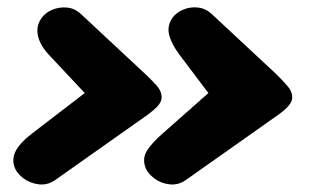

<svg xmlns="http://www.w3.org/2000/svg" viewBox="-20 -556 906 521"><path d="M380.5 -244.5 130.5 -68Q109.5 -53 85.5 -55.8Q61.5 -58.5 42.8 -72.8Q24 -87 18.5 -105.5Q12 -127.5 24 -148.8Q36 -170 66 -193L210 -303.5L112.5 -407.5Q89.5 -432 83.2 -458Q77 -484 92 -506Q102.5 -521.5 121.8 -529.5Q141 -537.5 162 -535.5Q183 -533.5 199.5 -518L375.5 -354Q388.5 -342 404 -325Q419.5 -308 418.5 -290Q418 -280 409 -269.5Q400 -259 380.5 -244.5ZM735 -244.5 485 -68Q464 -53 440 -55.8Q416 -58.5 397.5 -72.8Q379 -87 373.5 -105Q366.5 -127.5 379.2 -147.8Q392 -168 420.5 -193L545.5 -303.5L467 -407.5Q445 -437 439 -461.5Q433 -486 447.5 -507Q458.5 -522.5 477.8 -530.2Q497 -538 517.8 -535.5Q538.5 -533 554.5 -518L730.5 -354Q746 -339 760.5 -322Q775 -305 772.5 -287.5Q771.5 -279 763 -268.8Q754.5 -258.5 735 -244.5Z"/></svg>

Font: Edu QLD Hand
Style: Regular
Weight: 400
Designer: Tina and Corey Anderson, Eben Sorkin
Foundry: Sorkin Type Co.
Version: Version 2.000